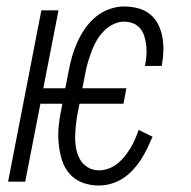

<svg xmlns="http://www.w3.org/2000/svg" viewBox="-20 -562 590 594"><path d="M286 12Q259 12 235 3Q211 -6 195 -24.5Q179 -43 171.5 -67.5Q164 -92 161.5 -118Q159 -144 161.5 -171Q164 -198 170 -225L173 -241H105L58 0H5L108 -530H161L114 -289H182L193 -345Q197 -367 203.5 -389Q210 -411 220 -433Q230 -455 244 -475Q258 -495 277 -510.5Q296 -526 319 -534Q342 -542 364 -542Q386 -542 407 -536.5Q428 -531 443.5 -518.5Q459 -506 468.5 -488Q478 -470 482 -449Q486 -428 485.5 -406Q485 -384 481 -362L480 -358H428L429 -361Q432 -376 433 -391Q434 -406 432.5 -420.5Q431 -435 427 -448.5Q423 -462 414.5 -473Q406 -484 392.5 -489.5Q379 -495 364 -495Q347 -495 330.5 -487Q314 -479 300.5 -465Q287 -451 278 -435Q269 -419 263 -402.5Q257 -386 252 -369.5Q247 -353 244 -336L235 -289H371L362 -241H226L221 -216Q217 -196 215 -177Q213 -158 212.5 -139.5Q212 -121 215.5 -102.5Q219 -84 227.5 -69Q236 -54 251.5 -44.5Q267 -35 286 -35Q301 -35 316 -40.5Q331 -46 343 -55.5Q355 -65 365.5 -78Q376 -91 384 -104.5Q392 -118 398 -132Q404 -146 409 -160L452 -139Q444 -121 435.5 -103Q427 -85 416 -68Q405 -51 391 -36Q377 -21 360 -10Q343 1 323.5 6.5Q304 12 286 12Z"/></svg>

Font: Lode Dark
Style: Italic
Weight: 400
Italic angle: -11°
Monospace: yes
Designer: Belleve Invis
Foundry: Belleve Invis
Version: Version 29.2.0; ttfautohint (v1.8.3)